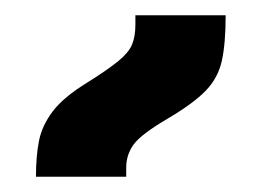

<svg xmlns="http://www.w3.org/2000/svg" viewBox="-20 -834 342 251"><path d="M27 -603Q27 -630 31 -650Q35 -670 49 -688.5Q63 -707 94 -726Q121 -743 134.5 -754Q148 -765 152.5 -775.5Q157 -786 157 -802V-814H275Q275 -777 270 -754.5Q265 -732 249 -715.5Q233 -699 201 -680Q165 -659 155 -645.5Q145 -632 145 -615V-603Z"/></svg>

Font: Noto Sans Armenian
Style: Bold
Weight: 700
Version: Version 2.007